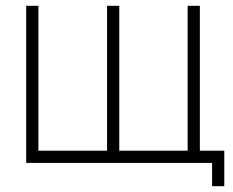

<svg xmlns="http://www.w3.org/2000/svg" viewBox="-20 -560 801 660"><path d="M709 80V0H70V-540H112V-42H348V-540H390V-42H625V-540H667V-42H751V80Z"/></svg>

Font: Manrope
Style: Regular
Weight: 400
Designer: Mikhail Sharanda
Foundry: Mikhail Sharanda
Version: Version 4.503